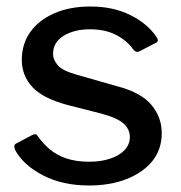

<svg xmlns="http://www.w3.org/2000/svg" viewBox="-20 -560 557 590"><path d="M391 -406Q372 -434 338 -452Q304 -470 257 -470Q208 -470 175.5 -450Q143 -430 143 -394Q143 -377 157 -360Q171 -343 217 -330L340 -295Q413 -276 445 -238Q477 -200 477 -151Q477 -101 448.5 -65.5Q420 -30 369.5 -10Q319 10 254 10Q172 10 111.5 -21.5Q51 -53 26 -100Q24 -106 24 -110.5Q24 -115 28 -118L77 -144Q84 -148 88.5 -147.5Q93 -147 95 -143Q111 -120 132 -102Q153 -84 183 -73.5Q213 -63 255 -63Q290 -63 318.5 -72.5Q347 -82 363 -99Q379 -116 379 -139Q379 -163 359.5 -180.5Q340 -198 291 -211L189 -237Q113 -257 80 -292Q47 -327 47 -376Q47 -425 73 -461.5Q99 -498 146.5 -519Q194 -540 258 -540Q328 -540 381 -513.5Q434 -487 461 -446Q464 -442 465 -437.5Q466 -433 460 -429L408 -402Q404 -400 399.5 -401Q395 -402 391 -406Z"/></svg>

Font: Libre Franklin Thin Medium
Style: Regular
Weight: 500
Version: Version 3.000